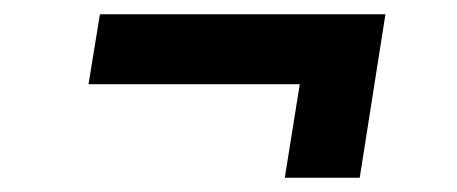

<svg xmlns="http://www.w3.org/2000/svg" viewBox="-20 -424 640 269"><path d="M379 -175H484L520 -404H120L104 -306H400Z"/></svg>

Font: JetBrains Mono SemiBold
Style: Italic
Weight: 472
Italic angle: -9°
Monospace: yes
Designer: Philipp Nurullin, Konstantin Bulenkov
Foundry: JetBrains
Version: Version 2.305